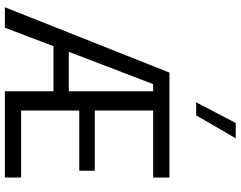

<svg xmlns="http://www.w3.org/2000/svg" viewBox="-120 -869 989 789"><g transform="rotate(90 374.5 -474.5)"><path d="M485.4 -948.7H548.3L454.1 -786.1H400.4ZM278.3 -676.3H709.5V-609.4H434.1V-369.6H681.6V-305.7H434.1V-66.9H709.5V0H355V-199.7H169.9L93.8 0H9.8ZM355 -609.4H325.7L192.9 -262.7H355Z"/></g></svg>

Font: Estedad-FD Regular
Style: FD-Regular
Weight: 400
Designer: Amin Abedi
Version: Version 7.3